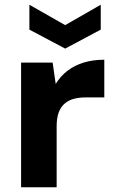

<svg xmlns="http://www.w3.org/2000/svg" viewBox="-20 -790 485 810"><path d="M69 0V-526H202L215 -436Q236 -470 266 -492.5Q296 -515 334.5 -526.5Q373 -538 420 -538V-379H341Q315 -379 293 -373.5Q271 -368 254 -354Q237 -340 228 -316.5Q219 -293 219 -257V0ZM255 -585 104 -665V-770L255 -684L405 -770V-665Z"/></svg>

Font: DM Sans 9pt Black
Style: Regular
Weight: 900
Version: Version 4.004;gftools[0.9.30]